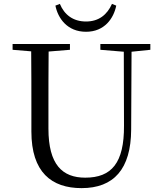

<svg xmlns="http://www.w3.org/2000/svg" viewBox="-20 -955 837 991"><path d="M266 -926C279 -861 327 -791 424 -791C520 -791 567 -861 580 -926L558 -935C533 -879 490 -844 424 -844C357 -844 312 -879 289 -935ZM498 -698 619 -688 620 -306C621 -114 556 -38 420 -38C302 -38 230 -105 230 -291V-391C230 -493 230 -591 231 -689L341 -698V-728H45V-698L141 -690C142 -591 142 -491 142 -391V-276C142 -66 246 16 401 16C567 16 656 -82 657 -286L659 -688L756 -698V-728H498Z"/></svg>

Font: Noto Serif CJK KR
Style: Regular
Weight: 400
Designer: Ryoko NISHIZUKA 西塚涼子 (kana & ideographs); Frank Grießhammer (Latin, Greek & Cyrillic); Wenlong ZHANG 张文龙 (bopomofo); San
Foundry: Adobe
Version: Version 2.001;hotconv 1.1.0;makeotfexe 2.6.0